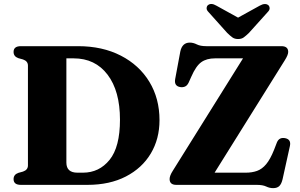

<svg xmlns="http://www.w3.org/2000/svg" viewBox="-20 -933 1513 969"><path d="M48.5 -29Q48.5 -52 72.5 -60.5L96 -67Q121 -75.5 121 -98V-602Q121 -624.5 96 -633L72.5 -639.5Q48.5 -648 48.5 -671Q48.5 -700 85.5 -700H374Q497 -700 589.8 -652.2Q682.5 -604.5 733.8 -520.2Q785 -436 785 -326.5Q785 -232 741 -158.2Q697 -84.5 615.2 -42.2Q533.5 0 421 0H85.5Q48.5 0 48.5 -29ZM398.5 -61.5Q480.5 -61.5 533 -126.2Q585.5 -191 585.5 -329Q585.5 -473.5 523 -556Q460.5 -638.5 351.5 -638.5H315V-112.5Q315 -61.5 371 -61.5ZM1417.5 -629 1063 -61.5H1220Q1252 -61.5 1277.2 -70.5Q1302.5 -79.5 1323.2 -104.2Q1344 -129 1363 -176.5L1377.5 -214Q1389 -242 1420 -235.5Q1450.5 -229 1443 -195.5L1406 -28Q1400.5 -5 1389.8 5.8Q1379 16.5 1358.5 16.5Q1340.5 16.5 1323.2 8.2Q1306 0 1275.5 0H870Q836 0 836 -29.5Q836 -46 852 -71L1206.5 -638.5H1065.5Q1022.5 -638.5 995.8 -619.2Q969 -600 945.5 -546L932 -516Q924.5 -500.5 913.2 -496Q902 -491.5 890 -493.5Q858 -498.5 864 -533.5L890 -673Q899.5 -718 938 -718Q955.5 -718 973.2 -709Q991 -700 1021 -700H1400Q1434.5 -700 1434.5 -671Q1434.5 -656 1417.5 -629ZM1236 -766.5Q1222 -753 1210.5 -744.5Q1199 -736 1181.5 -736Q1164 -736 1152.5 -744.5Q1141 -753 1127 -766.5L1032.5 -872Q1022 -882.5 1022.8 -892.2Q1023.5 -902 1029.5 -907Q1045.5 -920 1072 -904.5L1181.5 -844L1291 -904.5Q1318 -919.5 1334 -907Q1340 -902 1340.8 -892.2Q1341.5 -882.5 1331 -872Z"/></svg>

Font: Fraunces 9pt
Style: Bold
Weight: 700
Version: Version 1.000;[b76b70a41]